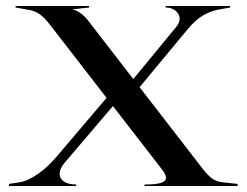

<svg xmlns="http://www.w3.org/2000/svg" viewBox="-20 -620 822 640"><path d="M10 0H234V-5C196.4 -5 178.8 -20.6 178.8 -40.7C178.8 -51.7 184.1 -64.2 194.3 -76.1L356.4 -266.4L517 -59C527.8 -45.8 533.3 -35.5 533.3 -27.6C533.3 -11.1 509.7 -5 462 -5V0H772V-7L725 -12C700.1 -14.6 683.4 -20.7 652 -62L445.3 -329.4L604.3 -521.1C640.9 -566.2 673.8 -579.9 703 -587L747 -595V-600H532V-595C559.7 -595 578.8 -577.8 578.8 -557.4C578.8 -549 575.5 -540 568.3 -531.4L424.3 -356.5L274 -551C260.5 -568.4 241 -585 223 -588V-589L277 -595V-600H32V-595L76 -587C103.6 -582.5 121.9 -569.3 147 -537L335.2 -293.8L167.4 -96.3C133 -55.8 83.5 -17.2 43 -12L10 -7Z"/></svg>

Font: Prida01
Style: Bold
Weight: 700
Designer: gluk
Foundry: gluk
Version: Version 00.072